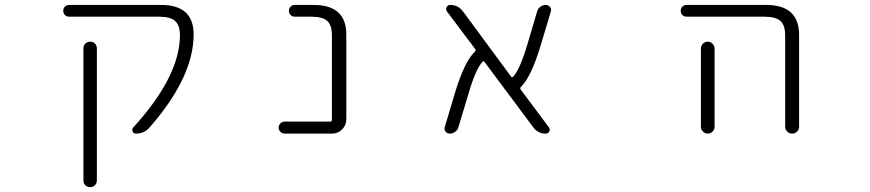

<svg xmlns="http://www.w3.org/2000/svg" viewBox="-20 -565 3540 781"><path d="M635.7 -544.9Q767.6 -544.9 767.6 -424.8Q767.6 -251 587.9 -45.9Q566.4 -21.5 532.2 -21.5Q523.4 -21.5 519.5 -30.3Q515.6 -39.1 521.5 -45.9Q711.9 -254.9 711.9 -421.9Q711.9 -461.9 692.4 -479.5Q672.9 -497.1 627 -497.1H261.7Q251 -497.1 244.1 -503.9Q237.3 -510.7 237.3 -521Q237.3 -531.2 244.1 -538.1Q251 -544.9 261.7 -544.9ZM319.3 168.9V-368.2Q319.3 -379.9 327.1 -387.7Q335 -395.5 346.7 -395.5Q358.4 -395.5 366.2 -387.7Q374 -379.9 374 -368.2V168.9Q374 180.7 366.2 188.5Q358.4 196.3 346.7 196.3Q335 196.3 327.1 188.5Q319.3 180.7 319.3 168.9Z M1330.1 -420.9Q1330.1 -461.9 1311.5 -479.5Q1293 -497.1 1246.1 -497.1H1179.7Q1168.9 -497.1 1162.1 -503.9Q1155.3 -510.7 1155.3 -521Q1155.3 -531.2 1162.1 -538.1Q1168.9 -544.9 1179.7 -544.9H1255.9Q1388.7 -544.9 1388.7 -424.8V-79.1Q1388.7 -55.7 1371.6 -38.6Q1354.5 -21.5 1331.1 -21.5H1137.7Q1127.9 -21.5 1120.6 -28.8Q1113.3 -36.1 1113.3 -45.9Q1113.3 -55.7 1120.6 -63Q1127.9 -70.3 1137.7 -70.3H1322.3Q1330.1 -70.3 1330.1 -78.1Z M2212.9 -46.9Q2218.8 -39.1 2214.4 -30.3Q2210 -21.5 2200.2 -21.5Q2168 -21.5 2149.4 -46.9L1951.2 -312.5Q1947.3 -318.4 1942.4 -313.5Q1914.1 -282.2 1885.7 -183.6L1844.7 -47.9Q1841.8 -36.1 1831.5 -28.8Q1821.3 -21.5 1809.6 -21.5Q1798.8 -21.5 1792 -30.3Q1788.1 -35.2 1788.1 -42Q1788.1 -44.9 1789.1 -47.9L1832 -191.4Q1869.1 -313.5 1911.1 -354.5Q1917 -359.4 1913.1 -365.2L1797.9 -518.6Q1792 -526.4 1796.4 -535.6Q1800.8 -544.9 1811.5 -544.9Q1843.8 -544.9 1863.3 -518.6L2058.6 -253.9Q2062.5 -248 2067.4 -252.9Q2095.7 -284.2 2125 -383.8L2165 -518.6Q2168 -530.3 2178.2 -537.6Q2188.5 -544.9 2200.2 -544.9Q2210.9 -544.9 2217.8 -536.1Q2221.7 -531.2 2221.7 -524.4Q2221.7 -521.5 2220.7 -518.6L2177.7 -375Q2140.6 -252.9 2099.6 -211.9Q2093.8 -207 2097.7 -201.2Z M2773.4 -497.1Q2762.7 -497.1 2755.9 -503.9Q2749 -510.7 2749 -521Q2749 -531.2 2755.9 -538.1Q2762.7 -544.9 2773.4 -544.9H3096.7Q3229.5 -544.9 3230.5 -424.8V-49.8Q3230.5 -38.1 3222.2 -29.8Q3213.9 -21.5 3202.1 -21.5Q3190.4 -21.5 3182.1 -29.8Q3173.8 -38.1 3173.8 -49.8V-420.9Q3173.8 -461.9 3154.8 -479.5Q3135.7 -497.1 3088.9 -497.1ZM2886.7 -367.2V-72.3V-48.8Q2886.7 -38.1 2878.4 -29.8Q2870.1 -21.5 2858.9 -21.5Q2847.7 -21.5 2839.4 -29.8Q2831.1 -38.1 2831.1 -48.8V-72.3V-367.2Q2831.1 -378.9 2839.4 -387.2Q2847.7 -395.5 2858.9 -395.5Q2870.1 -395.5 2878.4 -387.2Q2886.7 -378.9 2886.7 -367.2Z"/></svg>

Font: Rounded-X Mgen+ 2m light
Style: Regular
Weight: 200
Designer: [Source Han Sans]
Ryoko NISHIZUKA  (kana & ideographs); Paul D. Hunt (Latin, Greek & Cyrillic); Wenlong ZHANG  (bopomofo
Version: Version 1.059.20150602